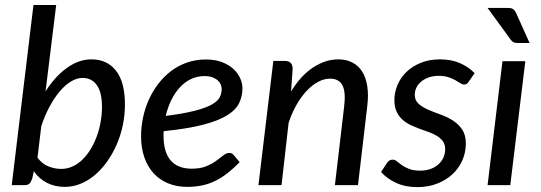

<svg xmlns="http://www.w3.org/2000/svg" viewBox="-20 -758 2216 786"><path d="M28 0 117 -737.5H210L166.5 -384Q185.5 -414 207.2 -438Q229 -462 252.8 -479.2Q276.5 -496.5 302 -505.8Q327.5 -515 354 -515Q419 -515 455.2 -468.2Q491.5 -421.5 491.5 -329.5Q491.5 -288 483 -246.8Q474.5 -205.5 458.5 -168.2Q442.5 -131 420.2 -99Q398 -67 370.5 -43.2Q343 -19.5 311.2 -6.2Q279.5 7 244.5 7Q204 7 171.8 -9.8Q139.5 -26.5 118.5 -57L112 -27.5Q107.5 -13.5 101 -6.8Q94.5 0 78.5 0ZM318 -439Q294.5 -439 270.2 -424.2Q246 -409.5 223.8 -383Q201.5 -356.5 182.2 -320.2Q163 -284 149 -241.5L133.5 -112.5Q152.5 -87 178.2 -76.8Q204 -66.5 230 -66.5Q255.5 -66.5 278 -77Q300.5 -87.5 319 -106Q337.5 -124.5 352.2 -149.2Q367 -174 377 -202Q387 -230 392.2 -260.2Q397.5 -290.5 397.5 -320Q397.5 -379 376.8 -409Q356 -439 318 -439Z M972.5 -397Q972.5 -364 959 -336Q945.5 -308 909.5 -285.8Q873.5 -263.5 810.8 -247.2Q748 -231 650 -221Q649.5 -216 649.5 -211.2Q649.5 -206.5 649.5 -202Q649.5 -136 678.2 -101.8Q707 -67.5 765 -67.5Q800.5 -67.5 824.5 -77.5Q848.5 -87.5 865.2 -99.8Q882 -112 894.5 -122Q907 -132 919.5 -132Q929.5 -132 937 -123L961 -94Q935 -67.5 910.5 -48.5Q886 -29.5 860.2 -17Q834.5 -4.5 806.8 1.2Q779 7 746.5 7Q703 7 668 -7.5Q633 -22 608.5 -49Q584 -76 570.8 -114.2Q557.5 -152.5 557.5 -199.5Q557.5 -239 565.8 -277.8Q574 -316.5 590 -351.5Q606 -386.5 629 -416.2Q652 -446 681.5 -468Q711 -490 746.5 -502.2Q782 -514.5 822.5 -514.5Q861 -514.5 889.2 -503.5Q917.5 -492.5 936 -475.2Q954.5 -458 963.5 -437.2Q972.5 -416.5 972.5 -397ZM817 -446.5Q786.5 -446.5 761 -434Q735.5 -421.5 715.5 -399.5Q695.5 -377.5 681 -347.8Q666.5 -318 658.5 -283.5Q733 -293 778.2 -304.8Q823.5 -316.5 847.8 -330.5Q872 -344.5 879.8 -360.2Q887.5 -376 887.5 -393.5Q887.5 -402.5 883.8 -411.8Q880 -421 871.5 -428.8Q863 -436.5 849.8 -441.5Q836.5 -446.5 817 -446.5Z M1038 0 1099 -508.5H1146Q1178 -508.5 1178 -476L1171.5 -383.5Q1211.5 -449 1262 -482Q1312.5 -515 1365.5 -515Q1397.5 -515 1422.2 -502.2Q1447 -489.5 1462.5 -465.2Q1478 -441 1483.5 -405.2Q1489 -369.5 1483.5 -323.5L1445.5 0H1351L1389 -323.5Q1396 -381 1382 -408.5Q1368 -436 1330.5 -436Q1307 -436 1282.8 -423.2Q1258.5 -410.5 1236 -386.8Q1213.5 -363 1194.2 -329.5Q1175 -296 1161.5 -255L1132.5 0Z M1899 -424Q1895 -417.5 1890.8 -414.8Q1886.5 -412 1880 -412Q1872.5 -412 1864.2 -417.5Q1856 -423 1844 -429.8Q1832 -436.5 1815.5 -442Q1799 -447.5 1775.5 -447.5Q1753.5 -447.5 1735.5 -441.2Q1717.5 -435 1704.8 -424.5Q1692 -414 1685 -400Q1678 -386 1678 -370Q1678 -347 1693.5 -333.2Q1709 -319.5 1732.2 -309.2Q1755.5 -299 1782.5 -289.5Q1809.5 -280 1832.8 -265.5Q1856 -251 1871.5 -228.5Q1887 -206 1887 -170Q1887 -134.5 1873 -102.2Q1859 -70 1833 -45.5Q1807 -21 1770.2 -6.5Q1733.5 8 1688 8Q1639 8 1601.2 -9.5Q1563.5 -27 1540 -54L1563.5 -90Q1568 -97 1573.8 -100.8Q1579.5 -104.5 1588 -104.5Q1596.5 -104.5 1604.8 -97.5Q1613 -90.5 1625 -82Q1637 -73.5 1654.8 -66.5Q1672.5 -59.5 1700 -59.5Q1724 -59.5 1743 -66.5Q1762 -73.5 1775.2 -85.5Q1788.5 -97.5 1795.5 -113.5Q1802.5 -129.5 1802.5 -147.5Q1802.5 -166.5 1793.5 -179Q1784.5 -191.5 1770 -200.8Q1755.5 -210 1736.8 -216.8Q1718 -223.5 1698.5 -230.5Q1679 -237.5 1660.2 -246.5Q1641.5 -255.5 1627 -268.8Q1612.5 -282 1603.5 -301.2Q1594.5 -320.5 1594.5 -348Q1594.5 -380 1607.2 -410.2Q1620 -440.5 1644.2 -463.8Q1668.5 -487 1703 -501Q1737.5 -515 1781 -515Q1827.5 -515 1862.5 -499.8Q1897.5 -484.5 1923 -458.5Z M1976 0ZM2130.5 -507.5 2069 0H1976L2037 -507.5ZM2058.5 -725.5Q2074.5 -725.5 2081.5 -720Q2088.5 -714.5 2093.5 -703L2148 -582H2098Q2088 -582 2081.8 -585.2Q2075.5 -588.5 2070 -596.5L1976 -725.5Z"/></svg>

Font: Lato Medium
Style: Italic
Weight: 500
Italic angle: -7°
Designer: Lukasz Dziedzic
Foundry: tyPoland Lukasz Dziedzic
Version: Version 2.006; 2014-01-15